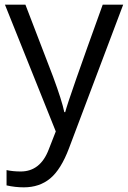

<svg xmlns="http://www.w3.org/2000/svg" viewBox="-20 -555 544 815"><path d="M81.1 240.2Q43.9 240.2 7.8 231.9V167Q34.7 172.9 67.9 172.9Q151.4 172.9 187 79.1L216.8 2.9L1 -535.2H87.9L205.1 -230Q243.7 -125.5 252.9 -79.1H256.8Q270.5 -132.8 416 -535.2H502.9L272.9 74.2Q238.8 164.6 193.1 202.4Q147.5 240.2 81.1 240.2Z"/></svg>

Font: OpenSans-Regular
Style: Regular
Weight: 400
Foundry: Ascender Corporation
Version: Version 1.10